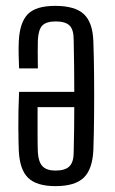

<svg xmlns="http://www.w3.org/2000/svg" viewBox="-20 -627 393 654"><path d="M109 -394H45Q44 -417 43.5 -441.5Q43 -466 44 -486Q47 -550 74.5 -578.5Q102 -607 168 -607Q236 -607 266 -578.5Q296 -550 298 -486Q300 -432 300.5 -366.5Q301 -301 300.5 -236Q300 -171 298 -116Q295 -50 265 -21.5Q235 7 169 7Q105 7 76 -21Q47 -49 44 -114Q43 -137 42.5 -191.5Q42 -246 45 -314H233Q233 -356 232.5 -398.5Q232 -441 231 -491Q231 -527 216.5 -540.5Q202 -554 170 -554Q138 -554 124.5 -540.5Q111 -527 109 -491Q108 -454 109 -394ZM169 -46Q202 -46 216.5 -60.5Q231 -75 231 -108Q232 -152 232.5 -189Q233 -226 233 -262H108Q108 -209 108 -168.5Q108 -128 109 -108Q111 -75 125 -60.5Q139 -46 169 -46Z"/></svg>

Font: Big Shoulders Display
Style: Regular
Weight: 400
Designer: Patric King
Foundry: XO Type Co
Version: Version 1.000; ttfautohint (v1.8.2)